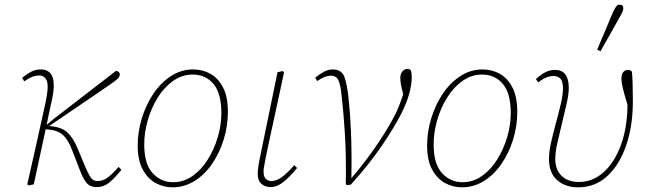

<svg xmlns="http://www.w3.org/2000/svg" viewBox="-20 -791 2774 824"><path d="M97 0Q117 -87 136.5 -174.5Q156 -262 175 -349Q190 -418 181.5 -442.5Q173 -467 148 -467Q132 -467 116.5 -460.5Q101 -454 84 -442L75 -457Q96 -474 114.5 -483.5Q133 -493 155 -493Q195 -493 206.5 -457Q218 -421 198 -341L180 -255L206 -277L478 -487Q484 -486 489 -482.5Q494 -479 494 -471Q494 -462 485.5 -453.5Q477 -445 448 -425L191 -250H192Q246 -246 271 -221Q296 -196 313 -154L349 -68Q362 -39 371.5 -26.5Q381 -14 399 -14Q423 -14 444 -30.5Q465 -47 489 -75L501 -62Q470 -24 447 -6Q424 12 395 12Q367 12 352 -5.5Q337 -23 323 -60L291 -143Q274 -189 251.5 -210.5Q229 -232 188 -235L176 -236L125 0L104 5Z M720 13Q683 13 649 -5Q615 -23 593 -62.5Q571 -102 571 -167Q571 -225 588.5 -282.5Q606 -340 637.5 -387.5Q669 -435 713 -464Q757 -493 809 -493Q850 -493 883.5 -474Q917 -455 937.5 -415Q958 -375 958 -311Q958 -250 940 -192Q922 -134 890 -87.5Q858 -41 814.5 -14Q771 13 720 13ZM723 -9Q768 -9 806 -35.5Q844 -62 871.5 -106Q899 -150 914.5 -202Q930 -254 930 -305Q930 -391 896 -431Q862 -471 807 -471Q761 -471 722.5 -443.5Q684 -416 656.5 -371.5Q629 -327 614 -274.5Q599 -222 599 -171Q599 -87 635 -48Q671 -9 723 -9Z M1142 12Q1119 12 1102.5 -1.5Q1086 -15 1086 -46Q1086 -60 1089.5 -82Q1093 -104 1101.5 -143.5Q1110 -183 1123 -248L1171 -481L1193 -486L1199 -481L1175 -368Q1153 -267 1140 -207.5Q1127 -148 1121 -117.5Q1115 -87 1113 -74.5Q1111 -62 1111 -55Q1111 -33 1120.5 -23.5Q1130 -14 1145 -14Q1165 -14 1187 -29Q1209 -44 1243 -82L1255 -70Q1222 -30 1195 -9Q1168 12 1142 12Z M1464 0Q1466 -129 1460 -219.5Q1454 -310 1448 -363Q1444 -408 1438 -430Q1432 -452 1423 -459Q1414 -466 1401 -466Q1374 -466 1341 -443L1333 -458Q1353 -474 1371 -483.5Q1389 -493 1408 -493Q1444 -493 1456.5 -464.5Q1469 -436 1476 -368Q1482 -316 1486 -230.5Q1490 -145 1488 -26Q1556 -106 1607.5 -184Q1659 -262 1684 -316Q1697 -346 1710 -385L1708 -397Q1704 -411 1701 -427Q1698 -443 1698 -456Q1698 -474 1707 -484.5Q1716 -495 1727 -495Q1738 -495 1742 -491Q1747 -482 1747 -459Q1747 -428 1736.5 -389.5Q1726 -351 1702 -303Q1674 -247 1619 -166Q1564 -85 1486 1L1471 4Z M1962 13Q1925 13 1891 -5Q1857 -23 1835 -62.5Q1813 -102 1813 -167Q1813 -225 1830.5 -282.5Q1848 -340 1879.5 -387.5Q1911 -435 1955 -464Q1999 -493 2051 -493Q2092 -493 2125.5 -474Q2159 -455 2179.5 -415Q2200 -375 2200 -311Q2200 -250 2182 -192Q2164 -134 2132 -87.5Q2100 -41 2056.5 -14Q2013 13 1962 13ZM1965 -9Q2010 -9 2048 -35.5Q2086 -62 2113.5 -106Q2141 -150 2156.5 -202Q2172 -254 2172 -305Q2172 -391 2138 -431Q2104 -471 2049 -471Q2003 -471 1964.5 -443.5Q1926 -416 1898.5 -371.5Q1871 -327 1856 -274.5Q1841 -222 1841 -171Q1841 -87 1877 -48Q1913 -9 1965 -9Z M2461 13Q2406 13 2371 -18Q2336 -49 2336 -109Q2336 -139 2345 -179.5Q2354 -220 2366 -263.5Q2378 -307 2387 -346Q2396 -385 2396 -411Q2396 -444 2384 -454.5Q2372 -465 2356 -465Q2324 -465 2290 -437L2280 -452Q2304 -473 2322.5 -482Q2341 -491 2362 -491Q2421 -491 2421 -414Q2421 -387 2412 -347Q2403 -307 2392 -262.5Q2381 -218 2372 -177.5Q2363 -137 2363 -109Q2363 -63 2390 -36.5Q2417 -10 2464 -10Q2523 -10 2569.5 -51Q2616 -92 2644 -166.5Q2672 -241 2673 -341Q2658 -391 2652.5 -414.5Q2647 -438 2647 -453Q2647 -474 2655.5 -482.5Q2664 -491 2674 -491Q2687 -491 2692 -483Q2694 -467 2695 -431Q2696 -395 2696 -356Q2696 -251 2667.5 -167.5Q2639 -84 2586.5 -35.5Q2534 13 2461 13ZM2543 -578Q2560 -618 2576.5 -657.5Q2593 -697 2610 -737Q2618 -754 2624 -762.5Q2630 -771 2639 -771Q2655 -771 2655 -756Q2655 -749 2651.5 -740.5Q2648 -732 2637 -713Q2617 -677 2597 -641.5Q2577 -606 2557 -571Z"/></svg>

Font: Source Serif 4 SmText ExtraLight
Style: Italic
Weight: 200
Italic angle: -12°
Designer: Frank Grießhammer
Foundry: Adobe
Version: Version 4.005;hotconv 1.1.0;makeotfexe 2.6.0